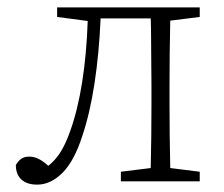

<svg xmlns="http://www.w3.org/2000/svg" viewBox="-20 -492 607 521"><path d="M81 9Q53 9 38 -5Q23 -19 23 -44Q29 -55 37.5 -61Q46 -67 59 -67Q73 -67 85.5 -60.5Q98 -54 111 -42Q130 -57 144 -79Q158 -101 170 -135Q191 -193 203 -269.5Q215 -346 218 -435L135 -446V-472H522V-446L442 -436Q441 -398 440.5 -348.5Q440 -299 440 -262V-210Q440 -173 440.5 -123.5Q441 -74 442 -36L522 -26V0H308V-26L389 -36Q390 -74 390.5 -123.5Q391 -173 391 -210V-262Q391 -288 390.5 -320Q390 -352 390 -384.5Q390 -417 389 -442H253Q249 -348 236.5 -266Q224 -184 203 -122Q181 -54 149 -22.5Q117 9 81 9Z"/></svg>

Font: Source Serif Pro Light
Style: Regular
Weight: 300
Designer: Frank Grießhammer
Foundry: Adobe Systems Incorporated
Version: Version 3.001;hotconv 1.0.111;makeotfexe 2.5.65597